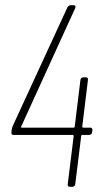

<svg xmlns="http://www.w3.org/2000/svg" viewBox="-20 -720 391 740"><path d="M328 -228H301C299 -228 297 -230 297 -232L319 -412C320 -418 317 -422 311 -422H301C295 -422 291 -418 290 -412L268 -232C268 -230 266 -228 264 -228H64C61 -228 60 -231 62 -233L270 -689C273 -696 270 -700 263 -700H253C248 -700 243 -697 240 -692L28 -232C27 -228 26 -224 25 -220L24 -210C23 -204 26 -200 32 -200H260C262 -200 264 -198 264 -196L241 -10C240 -4 243 0 249 0H259C265 0 269 -4 270 -10L293 -196C293 -198 295 -200 297 -200H324C330 -200 334 -204 335 -210L336 -218C337 -224 334 -228 328 -228Z"/></svg>

Font: Barlow Condensed Thin
Style: Italic
Weight: 250
Width: 3
Italic angle: -7°
Designer: Jeremy Tribby
Foundry: Tribby Type
Version: Version 1.422;hotconv 1.0.109;makeotfexe 2.5.65596